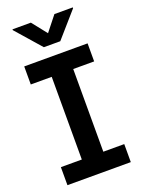

<svg xmlns="http://www.w3.org/2000/svg" viewBox="-174 -1028 816 1105"><g transform="rotate(-20 234.0 -475.5)"><path d="M427.9 0H39.8V-110.4H168V-616.8H39.8V-727.3H427.9V-616.8H299.7V-110.4H427.9ZM284.4 -792.6H183.9L49.4 -946V-951H161.9L234 -860.1L306.1 -951H418.7V-946Z"/></g></svg>

Font: Linik Sans SemiBold
Style: Regular
Weight: 600
Designer: Fonts by Rasmus Andersson / Changes by Cristiano Sobral with parts from Marc Monis
Foundry: rsms
Version: Version 3.020; ttfautohint (v1.6)